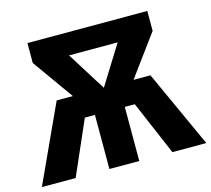

<svg xmlns="http://www.w3.org/2000/svg" viewBox="-107 -813 1026 932"><g transform="rotate(-15 406.0 -346.5)"><path d="M162.3 0H-7.5L170.7 -387.8H642L818.9 0H648.4L532.3 -271.8H482V0H331.9V-271.8H281.3ZM508.6 -321.9 299.6 -321.3 105.7 -593.4V-693.4H216.5L407.9 -387.8L598.1 -693.4H708.1V-593.4ZM622.1 -583.4H204.8V-693.4H622.1Z"/></g></svg>

Font: Fira Sans Variable
Style: Regular
Weight: 400
Designer: Carrois Corporate & Edenspiekermann AG
Foundry: Carrois Corporate GbR & Edenspiekermann AG
Version: Version 4.202